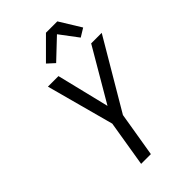

<svg xmlns="http://www.w3.org/2000/svg" viewBox="-285 -1073 1171 1171"><g transform="rotate(-45 300.0 -488.0)"><path d="M202 0 251 -298 133 -735H224L307 -395L506 -735H597L334 -289L286 0ZM270 -801 224 -843 357 -976H455L540 -838L486 -805L398 -922Z"/></g></svg>

Font: Iosevka Extended
Style: Italic
Weight: 400
Width: 7
Italic angle: -9°
Monospace: yes
Designer: Belleve Invis
Foundry: Belleve Invis
Version: Version 32.5.0; ttfautohint (v1.8.4)